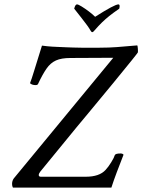

<svg xmlns="http://www.w3.org/2000/svg" viewBox="-20 -858 651 878"><path d="M39.1 0Q35.2 -6.8 35.2 -16.6Q35.2 -31.2 43 -42L498 -593.8L301.8 -592.8Q260.7 -592.8 235.8 -581.5Q210.9 -570.3 192.9 -544.4Q174.8 -518.6 153.3 -472.7Q150.4 -468.8 143.6 -468.8Q126 -468.8 117.2 -477.5Q124 -494.1 137.2 -537.6Q150.4 -581.1 171.9 -649.4Q176.8 -648.4 196.3 -646.5Q215.8 -644.5 240.7 -643.6Q265.6 -642.6 286.6 -641.6Q307.6 -640.6 315.4 -640.6Q337.9 -639.6 364.3 -639.6Q390.6 -639.6 420.9 -639.6Q454.1 -639.6 477.5 -640.6Q501 -641.6 513.7 -642.6L607.4 -650.4Q609.4 -649.4 610.4 -635.3Q611.3 -621.1 610.4 -618.2Q609.4 -614.3 498 -478.5Q442.4 -410.2 386.2 -343.3Q330.1 -276.4 275.4 -209L165 -74.2Q157.2 -64.5 157.2 -57.6Q157.2 -49.8 167 -49.8H372.1Q434.6 -49.8 462.9 -81.1Q475.6 -94.7 488.8 -116.2Q502 -137.7 504.9 -148.4Q507.8 -156.2 531.2 -156.2Q541 -156.2 544.9 -150.4Q528.3 -108.4 514.2 -70.8Q500 -33.2 489.3 0ZM401.4 -710.9Q398.4 -710.9 393.6 -718.8Q389.6 -726.6 378.4 -742.2Q367.2 -757.8 353.5 -774.9Q339.8 -792 330.1 -804.7Q320.3 -817.4 319.3 -818.4Q324.2 -837.9 332 -837.9Q337.9 -837.9 353 -828.6Q368.2 -819.3 385.7 -806.2Q403.3 -793 415 -781.2Q503.9 -837.9 521.5 -837.9Q530.3 -837.9 525.4 -818.4Q497.1 -798.8 479.5 -784.7Q461.9 -770.5 446.8 -755.9Q431.6 -741.2 412.1 -718.8Q406.2 -710.9 401.4 -710.9Z"/></svg>

Font: Crimson Text
Style: Italic
Weight: 400
Italic angle: -11°
Designer: Sebastian Kosch
Foundry: Sebastian Kosch
Version: Version 1.100; ttfautohint (v1.8.4)